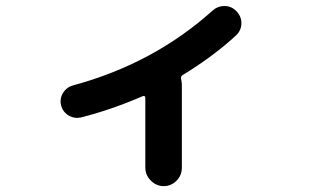

<svg xmlns="http://www.w3.org/2000/svg" viewBox="-20 -594 1040 647"><path d="M252.9 -198.2Q230.5 -193.4 210.9 -205.1Q191.4 -216.8 185.5 -240.2Q180.7 -262.7 192.9 -281.7Q205.1 -300.8 227.5 -306.6Q497.1 -379.9 694.3 -556.6Q711.9 -573.2 735.4 -573.7Q758.8 -574.2 775.9 -557.1Q793 -540 793.5 -516.6Q793.9 -493.2 776.4 -475.6Q699.2 -404.3 596.7 -341.8Q586.9 -336.9 590.8 -325.2Q592.8 -315.4 592.8 -308.6V-29.3Q592.8 -2.9 574.7 15.1Q556.6 33.2 531.7 33.2Q506.8 33.2 488.3 14.6Q469.7 -3.9 469.7 -29.3V-263.7Q469.7 -273.4 460 -269.5Q353.5 -223.6 252.9 -198.2Z"/></svg>

Font: Rounded-X Mgen+ 2m bold
Style: Bold
Weight: 700
Designer: [Source Han Sans]
Ryoko NISHIZUKA  (kana & ideographs); Paul D. Hunt (Latin, Greek & Cyrillic); Wenlong ZHANG  (bopomofo
Version: Version 1.059.20150602